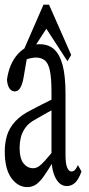

<svg xmlns="http://www.w3.org/2000/svg" viewBox="-25 -784 374 809"><path d="M89.8 4.4Q50.8 4.4 22.9 -33.7Q-4.9 -71.8 -4.9 -146Q-4.9 -181.2 4.2 -212.2Q13.2 -243.2 38.3 -271.5Q63.5 -299.8 111.8 -323.2Q130.4 -333 148.4 -342.3Q166.5 -351.6 184.6 -360.4Q202.6 -369.1 220.7 -377.4V-334Q196.8 -322.3 173.8 -309.1Q150.9 -295.9 127.4 -282.7Q95.7 -266.1 81.3 -245.1Q66.9 -224.1 62.3 -202.9Q57.6 -181.6 57.6 -162.6Q57.6 -115.7 74.2 -95.5Q90.8 -75.2 114.3 -75.2Q126 -75.2 136.7 -81.8Q147.5 -88.4 164.6 -107.2Q181.6 -126 210 -161.6L220.2 -101.6H198.2Q176.8 -65.9 160.4 -42.5Q144 -19 127.7 -7.3Q111.3 4.4 89.8 4.4ZM256.8 0Q227.5 0 209.7 -33Q191.9 -65.9 191.9 -120.6V-126.5V-396.5Q191.9 -455.6 185.1 -487.1Q178.2 -518.6 163.3 -530Q148.4 -541.5 126 -541.5Q114.3 -541.5 98.4 -537.4Q82.5 -533.2 61.5 -521L91.8 -559.1L74.2 -456.5Q69.3 -429.2 60.5 -414.1Q51.8 -398.9 37.6 -398.9Q22.5 -398.9 14.2 -412.4Q5.9 -425.8 4.4 -448.2Q13.7 -516.6 51 -557.1Q88.4 -597.7 141.6 -597.7Q179.2 -597.7 202.9 -576.4Q226.6 -555.2 238.8 -509.8Q251 -464.4 251 -388.2V-132.3Q251 -93.8 258.1 -77.6Q265.1 -61.5 275.9 -61.5Q285.2 -61.5 291.7 -69.1Q298.3 -76.7 303.2 -88.4L318.4 -61.5Q305.7 -26.4 290.5 -13.2Q275.4 0 256.8 0ZM259.3 -525.9 140.6 -708.5H199.7L81.5 -525.9L65.9 -552.7L158.2 -764.2H181.6L274.9 -552.7Z"/></svg>

Font: Scarab Serif
Style: Condensed
Weight: 400
Designer: John Roberts
Foundry: Scarab
Version: 1.0